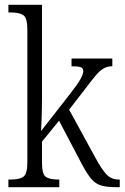

<svg xmlns="http://www.w3.org/2000/svg" viewBox="-20 -780 519 800"><path d="M15 0V-32H25Q62 -32 78 -44Q94 -56 94 -105V-656Q94 -705 77.5 -716.5Q61 -728 26 -728H15V-760H155V-374Q155 -355 154.5 -326.5Q154 -298 153 -272Q152 -246 151 -234L262 -376Q302 -427 314.5 -449Q327 -471 327 -483Q327 -496 316 -500Q305 -504 278 -504V-536H448V-504Q428 -504 412 -495Q396 -486 378 -464.5Q360 -443 333 -407L268 -323L379 -120Q404 -74 424 -53Q444 -32 474 -32H479V0H468Q427 0 403 -6.5Q379 -13 360.5 -34.5Q342 -56 318 -102L226 -277L155 -190V-102Q155 -54 171 -43Q187 -32 222 -32H227V0Z"/></svg>

Font: Noto Serif Bengali Condensed Light
Style: Regular
Weight: 300
Width: 3
Designer: Juan Bruce, Universal Thirst, Indian Type Foundry and the Monotype Design Team.
Foundry: Monotype Imaging Inc.
Version: Version 2.003; ttfautohint (v1.8.4.7-5d5b)